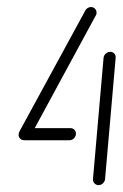

<svg xmlns="http://www.w3.org/2000/svg" viewBox="-20 -539 357 559"><path d="M201.1 -150Q201.1 -142.2 195.6 -136.5Q190 -130.7 182.2 -130.7H54.1Q47 -130.7 42.4 -135.4Q37.8 -140 37.8 -146.7Q37.8 -154.4 43.5 -160.2Q49.3 -165.9 57 -165.9H185.2Q191.9 -165.9 196.5 -161.3Q201.1 -156.7 201.1 -150ZM301.1 -388.1Q308.1 -388.1 312.8 -383Q317.4 -377.8 316.7 -370.4L285.9 -17.8Q285.2 -10.4 279.6 -5.2Q274.1 0 267 0Q260 0 255 -5.2Q250 -10.4 250.7 -17.8L281.5 -370.4Q282.2 -377.8 288 -383Q293.7 -388.1 301.1 -388.1ZM50.4 -130.7Q43.3 -130.7 38.7 -135.4Q34.1 -140 34.1 -146.7Q34.1 -149.6 36.3 -155.6L228.5 -508.5Q230.7 -513 235.2 -515.7Q239.6 -518.5 244.8 -518.5Q251.9 -518.5 256.5 -513.7Q261.1 -508.9 261.1 -502.2Q261.1 -496.3 258.5 -493.3L67.4 -140.7Q64.4 -136.3 60 -133.5Q55.6 -130.7 50.4 -130.7Z"/></svg>

Font: 26F Galaxy Sans Light
Style: Italic
Weight: 300
Italic angle: -5°
Designer: C₂₉H₂₅N₃O₅
Version: Version 1.200